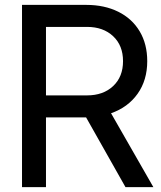

<svg xmlns="http://www.w3.org/2000/svg" viewBox="-20 -765 660 785"><path d="M70 -745H333Q407 -745 463.5 -717Q520 -689 551 -637Q582 -585 582 -515Q582 -437 542.5 -381.5Q503 -326 434 -302L607 0H493L332 -285H168V0H70ZM336 -375Q402 -375 442.5 -413Q483 -451 483 -515Q483 -579 442.5 -617Q402 -655 336 -655H168V-375Z"/></svg>

Font: BLUETTI 2.0 Normal
Style: Normal
Weight: 400
Designer: Stijn de Vries
Foundry: tokotype
Version: Version 2.005;October 31, 2023;FontCreator 14.0.0.2814 64-bi